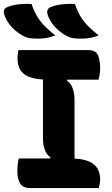

<svg xmlns="http://www.w3.org/2000/svg" viewBox="-48 -954 568 974"><path d="M330 -122H198L208 -156Q190 -167 180 -192.5Q170 -218 170 -252Q170 -293 170 -333.5Q170 -374 170 -415Q170 -456 170 -496.5Q170 -537 170 -578H302L292 -544Q310 -533 320 -507.5Q330 -482 330 -448Q330 -407 330 -366.5Q330 -326 330 -285Q330 -244 330 -203.5Q330 -163 330 -122ZM453 0H102Q85 0 73 -6Q61 -12 54 -23.5Q47 -35 43.5 -51Q40 -67 40 -88Q40 -100 41 -111Q42 -122 43.5 -132.5Q45 -143 47 -150H307Q368 -150 401 -136Q434 -122 447 -98Q460 -74 460 -45Q460 -37 459 -29.5Q458 -22 456.5 -14.5Q455 -7 453 0ZM46 -700H398Q439 -700 449.5 -673Q460 -646 460 -608Q460 -601 459.5 -594Q459 -587 458 -579.5Q457 -572 455.5 -565Q454 -558 452 -550H195Q116 -550 78.5 -575Q41 -600 41 -658Q41 -664 41.5 -670Q42 -676 42.5 -681.5Q43 -687 44 -692Q45 -697 46 -700ZM112 -934Q123 -901 139 -873.5Q155 -846 178.5 -822Q202 -798 233 -774Q216 -768 202 -764.5Q188 -761 174 -759.5Q160 -758 143 -758Q118 -758 102 -760.5Q86 -763 69 -772Q48 -784 30.5 -798.5Q13 -813 -0.5 -831Q-14 -849 -23 -870Q-30 -888 -28 -899.5Q-26 -911 -13 -917Q2 -924 21 -928Q40 -932 63 -933.5Q86 -935 112 -934ZM332 -934Q343 -901 359 -873.5Q375 -846 398.5 -822Q422 -798 453 -774Q436 -768 422 -764.5Q408 -761 394 -759.5Q380 -758 363 -758Q338 -758 322 -760.5Q306 -763 289 -772Q268 -784 250.5 -798.5Q233 -813 219.5 -831Q206 -849 197 -870Q190 -888 192 -899.5Q194 -911 207 -917Q222 -924 241 -928Q260 -932 283 -933.5Q306 -935 332 -934Z"/></svg>

Font: Recursive Casual ExtraBold
Style: Regular
Weight: 800
Version: Version 1.047